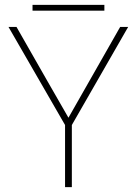

<svg xmlns="http://www.w3.org/2000/svg" viewBox="-20 -771 563 791"><path d="M410 -751V-727H114V-751ZM508 -660 276 -256V0H248V-256L15 -660H48L177 -434L262 -286L475 -660Z"/></svg>

Font: Elaine Sans ExtraLight
Style: Regular
Weight: 275
Designer: Wei Huang
Foundry: Wei Huang
Version: Version 2.001;December 24, 2019;FontCreator 12.0.0.2547 64-b